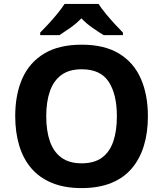

<svg xmlns="http://www.w3.org/2000/svg" viewBox="-20 -1005 836 984"><path d="M738 -409Q738 -326 717.5 -258.5Q697 -191 655.5 -142Q614 -93 549.5 -67Q485 -41 398 -41Q311 -41 246.5 -67.5Q182 -94 140.5 -142.5Q99 -191 78.5 -259Q58 -327 58 -410Q58 -521 94.5 -603Q131 -685 206.5 -730.5Q282 -776 399 -776Q515 -776 590 -730.5Q665 -685 701.5 -602.5Q738 -520 738 -409ZM217 -409Q217 -334 236 -280Q255 -226 295 -197Q335 -168 398 -168Q463 -168 502.5 -197Q542 -226 560.5 -280Q579 -334 579 -409Q579 -522 537 -586Q495 -650 399 -650Q335 -650 295 -621Q255 -592 236 -538Q217 -484 217 -409ZM485 -985Q499 -963 521.5 -935.5Q544 -908 568 -882Q592 -856 610 -838V-825H511Q485 -841 454 -862.5Q423 -884 397 -911Q371 -884 341 -863Q311 -842 285 -825H186V-838Q205 -857 228.5 -882.5Q252 -908 274.5 -935.5Q297 -963 311 -985Z"/></svg>

Font: Noto Sans Tamil UI
Style: Regular
Weight: 400
Designer: Jelle Bosma - Monotype Design Team
Foundry: Monotype Imaging Inc.
Version: Version 2.004